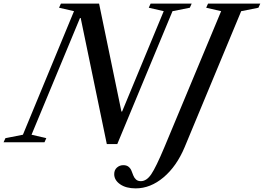

<svg xmlns="http://www.w3.org/2000/svg" viewBox="-95 -790 1465 1066"><path d="M498 9.8 353 -689.9H349.1L80.1 -42L162.1 -22.9L151.9 0H-75.2L-64.9 -22.9L32.2 -42L315.9 -728L232.9 -747.1L243.2 -770H455.1L579.1 -170.9H583L814 -728L731 -747.1L741.2 -770H969.2L959 -747.1L862.8 -728L556.2 9.8ZM1244.1 -728 930.2 26.9Q885.7 133.3 813 194.6Q740.2 255.9 658.2 255.9Q604.5 255.9 571.8 232.9Q539.1 210 539.1 176.8Q539.1 153.8 554.2 140.4Q569.3 127 589.8 127Q607.9 127 618.9 136Q629.9 145 635 158.2Q640.1 171.4 645.3 184.6Q650.4 197.8 660.4 206.8Q670.4 215.8 687 215.8Q718.8 215.8 744.9 177.2Q771 138.7 817.9 26.9L1132.8 -728L1049.8 -747.1L1060.1 -770H1350.1L1339.8 -747.1Z"/></svg>

Font: Libre Caslon Text
Style: Italic
Weight: 400
Italic angle: -25°
Designer: Pablo Impallari, Rodrigo Fuenzalida
Foundry: Pablo Impallari, Rodrigo Fuenzalida
Version: Version 1.002